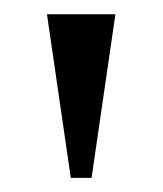

<svg xmlns="http://www.w3.org/2000/svg" viewBox="-20 -645 228 269"><path d="M79.2 -395.8H108.3L141.7 -625H45.8Z"/></svg>

Font: Afacad
Style: Regular
Weight: 400
Designer: Kristian Moeller
Foundry: Dicotype
Version: Version 1.000